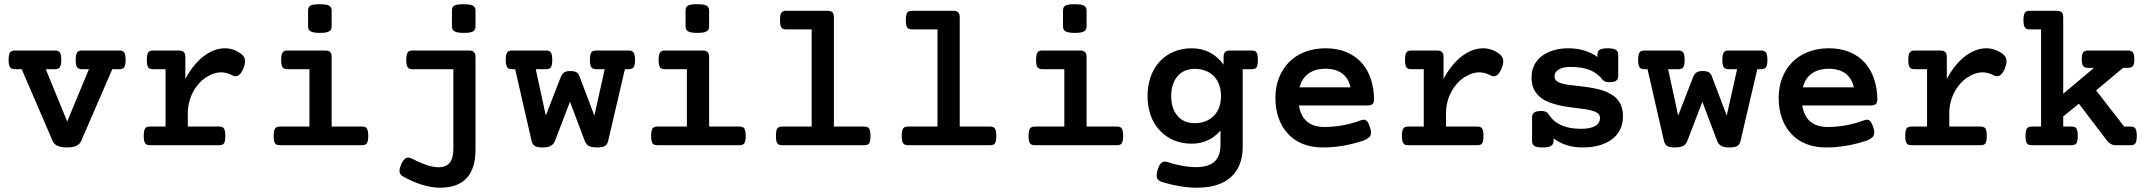

<svg xmlns="http://www.w3.org/2000/svg" viewBox="-20 -692 10233 915"><path d="M51.8 -362.3Q43 -362.3 37.4 -364.3Q31.7 -366.2 28.3 -371.1Q21 -381.3 21 -406.7Q21 -432.1 28.3 -442.4Q34.7 -451.2 51.8 -451.2H241.2Q250 -451.2 255.9 -449.2Q261.7 -447.3 265.1 -442.4Q272 -432.6 272 -406.7Q272 -380.9 264.6 -371.1Q258.3 -362.3 241.2 -362.3H198.2L300.3 -112.8L403.8 -362.3H371.6Q362.3 -362.3 356.4 -364.5Q350.6 -366.7 347.2 -372.1Q340.8 -381.3 340.8 -406.7Q340.8 -432.1 348.1 -442.9Q351.6 -447.3 357.2 -449.2Q362.8 -451.2 371.6 -451.2H547.9Q556.6 -451.2 562.5 -449.2Q568.4 -447.3 571.8 -442.4Q578.6 -432.6 578.6 -406.7Q578.6 -380.9 571.8 -371.1Q568.4 -366.2 562.5 -364.3Q556.6 -362.3 547.9 -362.3H515.1L367.2 -21Q360.8 -5.9 345.2 2.4Q329.6 10.7 298.3 10.7Q243.2 10.7 230.5 -21L83.5 -362.3Z M769 -362.3H710.4Q701.2 -362.3 695.3 -364.3Q689.5 -366.2 686 -371.6Q679.7 -380.9 679.7 -406.7Q679.7 -431.6 686 -441.4Q689.5 -446.8 695.3 -449Q701.2 -451.2 710.4 -451.2H832.5Q849.1 -451.2 856.2 -443.8Q863.3 -436.5 863.3 -419.4V-315.9Q897.9 -380.9 945.3 -419.9Q970.7 -440.4 997.6 -451.2Q1024.4 -461.9 1051.3 -461.9Q1091.8 -461.9 1127 -437Q1147.9 -422.4 1147.9 -399.9Q1147.9 -386.2 1140.6 -367.7Q1125 -328.6 1102.5 -328.6Q1094.2 -328.6 1087.9 -332.5Q1060.5 -347.2 1033.2 -347.2Q1004.9 -347.2 976.1 -331.5Q939.5 -313 913.6 -275.9Q895.5 -250.5 885.3 -218.8Q875 -187 875 -151.4V-88.9H1022.9Q1031.7 -88.9 1037.6 -86.9Q1043.5 -85 1046.9 -80.1Q1053.7 -70.3 1053.7 -44.4Q1053.7 -18.6 1047.4 -8.8Q1043.9 -3.9 1038.1 -2Q1032.2 0 1022.9 0H695.8Q686.5 0 680.9 -2Q675.3 -3.9 671.9 -9.3Q665 -18.1 665 -44.4Q665 -70.3 671.9 -80.1Q675.3 -85 681.2 -86.9Q687 -88.9 695.8 -88.9H769Z M1560.5 -566.4Q1560.5 -548.8 1548.3 -542.5Q1536.6 -535.2 1504.9 -535.2Q1475.1 -535.2 1461.4 -542Q1448.2 -548.3 1448.2 -566.4V-641.1Q1448.2 -650.4 1451.2 -656.5Q1454.1 -662.6 1460.9 -666Q1472.2 -671.9 1503.4 -671.9Q1535.6 -671.9 1547.9 -665.5Q1560.5 -657.7 1560.5 -641.1ZM1454.6 -362.3H1350.6Q1341.8 -362.3 1335.9 -364.3Q1330.1 -366.2 1326.7 -371.1Q1319.8 -381.8 1319.8 -406.7Q1319.8 -432.1 1327.1 -442.4Q1330.6 -447.3 1336.2 -449.2Q1341.8 -451.2 1350.6 -451.2H1529.8Q1546.4 -451.2 1553.5 -443.8Q1560.5 -436.5 1560.5 -419.4V-88.9H1704.1Q1712.9 -88.9 1718.8 -86.9Q1724.6 -85 1728 -80.1Q1734.9 -70.3 1734.9 -44.4Q1734.9 -18.6 1728 -8.8Q1724.6 -3.9 1718.8 -2Q1712.9 0 1704.1 0H1314.9Q1305.7 0 1300 -2Q1294.4 -3.9 1291 -8.8Q1284.2 -18.6 1284.2 -44.4Q1284.2 -70.3 1291.5 -80.6Q1294.9 -85 1300.5 -86.9Q1306.2 -88.9 1314.9 -88.9H1454.6Z M2246.1 -566.4Q2246.1 -549.3 2233.9 -542Q2221.7 -535.2 2190.9 -535.2Q2160.2 -535.2 2147.5 -542Q2133.8 -548.3 2133.8 -566.4V-641.1Q2133.8 -650.4 2136.7 -656.5Q2139.6 -662.6 2146.5 -666Q2158.2 -671.9 2189 -671.9Q2220.7 -671.9 2232.9 -665.5Q2246.1 -658.7 2246.1 -641.1ZM2215.3 -451.2Q2231.9 -451.2 2239 -443.8Q2246.1 -436.5 2246.1 -419.4V21.5Q2246.1 109.9 2205.1 155.3Q2163.1 202.6 2076.7 202.6Q2036.1 202.6 1989.7 188Q1947.3 174.8 1903.3 150.4Q1893.6 145.5 1888.7 138.7Q1883.8 131.8 1883.8 122.1Q1883.8 110.4 1892.1 90.8Q1902.3 67.4 1915.5 61Q1919.4 59.1 1925.3 59.1Q1933.1 59.1 1941.9 63.5Q1976.6 81.5 2008.8 92.8Q2042.5 105 2069.8 105Q2108.4 105 2125.5 80.6Q2140.6 59.1 2140.6 15.1V-362.3H1946.8Q1938 -362.3 1932.1 -364.3Q1926.3 -366.2 1922.9 -371.6Q1916 -381.3 1916 -406.7Q1916 -431.2 1922.9 -441.9Q1926.3 -447.3 1932.1 -449.2Q1938 -451.2 1946.8 -451.2Z M2420.9 -362.3Q2412.1 -362.3 2406.5 -364.3Q2400.9 -366.2 2397.5 -371.1Q2390.1 -381.3 2390.1 -406.7Q2390.1 -431.2 2397 -441.9Q2400.4 -447.3 2406.2 -449.2Q2412.1 -451.2 2420.9 -451.2H2581.1Q2589.8 -451.2 2595.7 -449.2Q2601.6 -447.3 2605 -442.4Q2611.8 -432.6 2611.8 -406.7Q2611.8 -380.9 2605 -371.1Q2601.6 -366.2 2595.7 -364.3Q2589.8 -362.3 2581.1 -362.3H2533.2L2581.1 -141.1L2653.3 -327.1Q2658.7 -339.8 2668.5 -346.7Q2678.2 -353.5 2696.8 -353.5Q2716.3 -353.5 2726.1 -348.1Q2735.8 -342.8 2740.7 -330.6L2812.5 -141.1L2861.8 -362.3H2822.3Q2804.7 -362.3 2797.9 -371.6Q2791.5 -381.3 2791.5 -406.7Q2791.5 -432.1 2798.3 -442.4Q2801.8 -447.3 2807.4 -449.2Q2813 -451.2 2822.3 -451.2H2975.6Q2992.7 -451.2 2999 -442.4Q3006.3 -432.1 3006.3 -406.7Q3006.3 -380.9 2999 -370.6Q2992.7 -362.3 2975.6 -362.3H2958L2878.4 -21Q2874.5 -3.4 2862.8 3.7Q2851.1 10.7 2825.2 10.7Q2799.3 10.7 2786.1 3.2Q2772.9 -4.4 2766.6 -21L2696.3 -207L2625 -21Q2618.7 -4.4 2604.5 3.4Q2590.8 10.7 2565.4 10.7Q2540.5 10.7 2528.8 3.9Q2517.1 -3.4 2513.2 -21L2435.1 -362.3Z M3359.4 -566.4Q3359.4 -548.8 3347.2 -542.5Q3335.4 -535.2 3303.7 -535.2Q3273.9 -535.2 3260.3 -542Q3247.1 -548.3 3247.1 -566.4V-641.1Q3247.1 -650.4 3250 -656.5Q3252.9 -662.6 3259.8 -666Q3271 -671.9 3302.2 -671.9Q3334.5 -671.9 3346.7 -665.5Q3359.4 -657.7 3359.4 -641.1ZM3253.4 -362.3H3149.4Q3140.6 -362.3 3134.8 -364.3Q3128.9 -366.2 3125.5 -371.1Q3118.7 -381.8 3118.7 -406.7Q3118.7 -432.1 3126 -442.4Q3129.4 -447.3 3135 -449.2Q3140.6 -451.2 3149.4 -451.2H3328.6Q3345.2 -451.2 3352.3 -443.8Q3359.4 -436.5 3359.4 -419.4V-88.9H3502.9Q3511.7 -88.9 3517.6 -86.9Q3523.4 -85 3526.9 -80.1Q3533.7 -70.3 3533.7 -44.4Q3533.7 -18.6 3526.9 -8.8Q3523.4 -3.9 3517.6 -2Q3511.7 0 3502.9 0H3113.8Q3104.5 0 3098.9 -2Q3093.3 -3.9 3089.8 -8.8Q3083 -18.6 3083 -44.4Q3083 -70.3 3090.3 -80.6Q3093.8 -85 3099.4 -86.9Q3105 -88.9 3113.8 -88.9H3253.4Z M3848.1 -551.8H3728Q3710.4 -551.8 3703.6 -561Q3697.3 -570.8 3697.3 -596.2Q3697.3 -622.1 3704.1 -631.8Q3707.5 -636.7 3713.4 -638.7Q3719.2 -640.6 3728 -640.6H3923.3Q3939.9 -640.6 3947 -633.3Q3954.1 -626 3954.1 -608.9V-88.9H4097.7Q4106.4 -88.9 4112.3 -86.9Q4118.2 -85 4121.6 -80.1Q4128.4 -70.3 4128.4 -44.4Q4128.4 -18.6 4122.1 -9.3Q4118.7 -3.9 4112.8 -2Q4106.9 0 4097.7 0H3708.5Q3699.2 0 3693.4 -2.2Q3687.5 -4.4 3684.1 -9.8Q3677.7 -19 3677.7 -44.4Q3677.7 -70.3 3684.6 -80.1Q3688.5 -85 3694.1 -86.9Q3699.7 -88.9 3708.5 -88.9H3848.1Z M4447.8 -551.8H4327.6Q4310.1 -551.8 4303.2 -561Q4296.9 -570.8 4296.9 -596.2Q4296.9 -622.1 4303.7 -631.8Q4307.1 -636.7 4313 -638.7Q4318.8 -640.6 4327.6 -640.6H4522.9Q4539.6 -640.6 4546.6 -633.3Q4553.7 -626 4553.7 -608.9V-88.9H4697.3Q4706.1 -88.9 4711.9 -86.9Q4717.8 -85 4721.2 -80.1Q4728 -70.3 4728 -44.4Q4728 -18.6 4721.7 -9.3Q4718.3 -3.9 4712.4 -2Q4706.5 0 4697.3 0H4308.1Q4298.8 0 4293 -2.2Q4287.1 -4.4 4283.7 -9.8Q4277.3 -19 4277.3 -44.4Q4277.3 -70.3 4284.2 -80.1Q4288.1 -85 4293.7 -86.9Q4299.3 -88.9 4308.1 -88.9H4447.8Z M5158.2 -566.4Q5158.2 -548.8 5146 -542.5Q5134.3 -535.2 5102.5 -535.2Q5072.8 -535.2 5059.1 -542Q5045.9 -548.3 5045.9 -566.4V-641.1Q5045.9 -650.4 5048.8 -656.5Q5051.8 -662.6 5058.6 -666Q5069.8 -671.9 5101.1 -671.9Q5133.3 -671.9 5145.5 -665.5Q5158.2 -657.7 5158.2 -641.1ZM5052.2 -362.3H4948.2Q4939.5 -362.3 4933.6 -364.3Q4927.7 -366.2 4924.3 -371.1Q4917.5 -381.8 4917.5 -406.7Q4917.5 -432.1 4924.8 -442.4Q4928.2 -447.3 4933.8 -449.2Q4939.5 -451.2 4948.2 -451.2H5127.4Q5144 -451.2 5151.1 -443.8Q5158.2 -436.5 5158.2 -419.4V-88.9H5301.8Q5310.5 -88.9 5316.4 -86.9Q5322.3 -85 5325.7 -80.1Q5332.5 -70.3 5332.5 -44.4Q5332.5 -18.6 5325.7 -8.8Q5322.3 -3.9 5316.4 -2Q5310.5 0 5301.8 0H4912.6Q4903.3 0 4897.7 -2Q4892.1 -3.9 4888.7 -8.8Q4881.8 -18.6 4881.8 -44.4Q4881.8 -70.3 4889.2 -80.6Q4892.6 -85 4898.2 -86.9Q4903.8 -88.9 4912.6 -88.9H5052.2Z M5902.3 6.8Q5902.3 99.6 5847.7 150.4Q5791.5 202.6 5684.1 202.6Q5646 202.6 5602.1 195.3Q5558.1 188 5513.7 173.8Q5502.9 169.9 5497.6 162.8Q5492.2 155.8 5492.2 144Q5492.2 130.9 5497.6 114.7Q5504.4 91.8 5516.6 82.5Q5523.4 78.1 5531.2 78.1Q5537.6 78.1 5543 80.1Q5576.7 91.3 5613.3 97.9Q5649.9 104.5 5680.7 104.5Q5740.2 104.5 5769.5 76.7Q5796.4 50.3 5796.4 -1.5V-69.8Q5741.7 -7.3 5659.2 -7.3Q5612.3 -7.3 5573.7 -23.7Q5535.2 -40 5506.8 -70.8Q5478.5 -100.6 5463.6 -142.3Q5448.7 -184.1 5448.7 -234.4Q5448.7 -284.2 5463.6 -326.2Q5478.5 -368.2 5506.8 -398.9Q5535.2 -429.2 5574 -445.6Q5612.8 -461.9 5659.2 -461.9Q5707 -461.9 5745.6 -441.9Q5784.2 -421.9 5811 -383.8V-419.4Q5811 -436.5 5818.1 -443.8Q5825.2 -451.2 5841.8 -451.2H5943.8Q5953.1 -451.2 5959 -449.2Q5964.8 -447.3 5968.3 -441.9Q5974.6 -432.1 5974.6 -406.7Q5974.6 -380.9 5968.3 -371.1Q5964.8 -366.2 5959 -364.3Q5953.1 -362.3 5943.8 -362.3H5902.3ZM5762.7 -331.1Q5727.5 -363.8 5673.8 -363.8Q5645 -363.8 5622.6 -353Q5600.1 -342.3 5585.9 -321.3Q5561.5 -287.6 5561.5 -234.4Q5561.5 -175.8 5590.3 -141.6Q5604.5 -123.5 5625.7 -114.3Q5647 -105 5673.8 -105Q5728 -105 5762.7 -138.2Q5798.8 -172.9 5798.8 -234.4Q5798.8 -265.6 5789.3 -290Q5779.8 -314.5 5762.7 -331.1Z M6170.4 -189.5Q6178.2 -138.7 6208.7 -112.8Q6239.3 -86.9 6291 -86.9Q6379.4 -86.9 6465.3 -118.7Q6472.7 -121.6 6478.5 -121.6Q6488.8 -121.6 6496.1 -112.5Q6503.4 -103.5 6509.3 -84Q6513.7 -70.8 6513.7 -61Q6513.7 -47.4 6505.9 -39.1Q6490.2 -23.9 6460.4 -16.6Q6372.1 10.7 6284.2 10.7Q6230.5 10.7 6188.2 -6.3Q6146 -23.4 6117.2 -55.2Q6088.4 -86.4 6073.2 -129.6Q6058.1 -172.9 6058.1 -225.6Q6058.1 -277.3 6075 -320.8Q6091.8 -364.3 6123 -396Q6154.8 -427.7 6199 -444.8Q6243.2 -461.9 6297.4 -461.9Q6352.5 -461.9 6395.5 -444.1Q6438.5 -426.3 6468.3 -393.6Q6497.1 -361.8 6512.2 -317.4Q6527.3 -272.9 6528.3 -219.7Q6528.3 -203.1 6521.2 -196.3Q6514.2 -189.5 6497.6 -189.5ZM6416 -275.9Q6407.2 -318.4 6377 -341.3Q6346.7 -364.3 6297.4 -364.3Q6247.6 -364.3 6216.1 -341.8Q6184.6 -319.3 6173.3 -275.9Z M6765.1 -362.3H6706.5Q6697.3 -362.3 6691.4 -364.3Q6685.5 -366.2 6682.1 -371.6Q6675.8 -380.9 6675.8 -406.7Q6675.8 -431.6 6682.1 -441.4Q6685.5 -446.8 6691.4 -449Q6697.3 -451.2 6706.5 -451.2H6828.6Q6845.2 -451.2 6852.3 -443.8Q6859.4 -436.5 6859.4 -419.4V-315.9Q6894 -380.9 6941.4 -419.9Q6966.8 -440.4 6993.7 -451.2Q7020.5 -461.9 7047.4 -461.9Q7087.9 -461.9 7123 -437Q7144 -422.4 7144 -399.9Q7144 -386.2 7136.7 -367.7Q7121.1 -328.6 7098.6 -328.6Q7090.3 -328.6 7084 -332.5Q7056.6 -347.2 7029.3 -347.2Q7001 -347.2 6972.2 -331.5Q6935.5 -313 6909.7 -275.9Q6891.6 -250.5 6881.3 -218.8Q6871.1 -187 6871.1 -151.4V-88.9H7019Q7027.8 -88.9 7033.7 -86.9Q7039.6 -85 7043 -80.1Q7049.8 -70.3 7049.8 -44.4Q7049.8 -18.6 7043.5 -8.8Q7040 -3.9 7034.2 -2Q7028.3 0 7019 0H6691.9Q6682.6 0 6677 -2Q6671.4 -3.9 6668 -9.3Q6661.1 -18.1 6661.1 -44.4Q6661.1 -70.3 6668 -80.1Q6671.4 -85 6677.2 -86.9Q6683.1 -88.9 6691.9 -88.9H6765.1Z M7383.8 -20.5Q7383.8 -3.9 7371.6 3.4Q7359.4 10.7 7331.5 10.7Q7304.2 10.7 7292.7 3.7Q7281.2 -3.4 7281.2 -20.5V-131.8Q7281.2 -148.4 7291.5 -155.8Q7301.8 -163.1 7324.7 -163.1Q7338.9 -163.1 7346.9 -159.4Q7355 -155.8 7360.4 -147.5Q7403.3 -78.1 7513.7 -78.1Q7559.6 -78.1 7582.3 -91.6Q7605 -105 7605 -129.9Q7605 -144 7594 -152.6Q7583 -161.1 7562 -166Q7540 -172.4 7495.1 -176.8Q7460.4 -180.7 7433.6 -185.3Q7406.7 -189.9 7382.3 -197.8Q7326.2 -213.4 7298.3 -252.4Q7278.8 -280.3 7278.8 -323.7Q7278.8 -356 7291.7 -381.8Q7304.7 -407.7 7329.1 -425.8Q7352.5 -443.4 7384.5 -452.6Q7416.5 -461.9 7454.1 -461.9Q7535.2 -461.9 7592.8 -420.4V-430.7Q7592.8 -447.8 7603.5 -454.8Q7614.3 -461.9 7641.6 -461.9Q7668.9 -461.9 7680.4 -454.8Q7691.9 -447.8 7691.9 -430.7V-331.1Q7691.9 -314.5 7682.1 -307.4Q7672.4 -300.3 7649.9 -300.3Q7627 -300.3 7618.2 -311Q7593.3 -343.3 7557.6 -357.9Q7521 -373 7462.9 -373Q7427.7 -373 7408 -360.6Q7388.2 -348.1 7388.2 -326.7Q7388.2 -314.5 7397.9 -306.4Q7407.7 -298.3 7425.8 -293.5Q7448.7 -287.1 7488.8 -283.7Q7528.3 -279.3 7551.3 -275.9Q7574.2 -272.5 7597.7 -266.6Q7644 -255.4 7673.8 -231.9Q7698.2 -212.4 7708 -182.6Q7714.4 -163.6 7714.4 -138.7Q7714.4 -69.3 7664.6 -30.3Q7639.6 -10.3 7603.8 0.2Q7567.9 10.7 7522 10.7Q7441.4 10.7 7383.8 -32.2Z M7817.4 -362.3Q7808.6 -362.3 7803 -364.3Q7797.4 -366.2 7793.9 -371.1Q7786.6 -381.3 7786.6 -406.7Q7786.6 -431.2 7793.5 -441.9Q7796.9 -447.3 7802.7 -449.2Q7808.6 -451.2 7817.4 -451.2H7977.5Q7986.3 -451.2 7992.2 -449.2Q7998 -447.3 8001.5 -442.4Q8008.3 -432.6 8008.3 -406.7Q8008.3 -380.9 8001.5 -371.1Q7998 -366.2 7992.2 -364.3Q7986.3 -362.3 7977.5 -362.3H7929.7L7977.5 -141.1L8049.8 -327.1Q8055.2 -339.8 8064.9 -346.7Q8074.7 -353.5 8093.3 -353.5Q8112.8 -353.5 8122.6 -348.1Q8132.3 -342.8 8137.2 -330.6L8209 -141.1L8258.3 -362.3H8218.8Q8201.2 -362.3 8194.3 -371.6Q8188 -381.3 8188 -406.7Q8188 -432.1 8194.8 -442.4Q8198.2 -447.3 8203.9 -449.2Q8209.5 -451.2 8218.8 -451.2H8372.1Q8389.2 -451.2 8395.5 -442.4Q8402.8 -432.1 8402.8 -406.7Q8402.8 -380.9 8395.5 -370.6Q8389.2 -362.3 8372.1 -362.3H8354.5L8274.9 -21Q8271 -3.4 8259.3 3.7Q8247.6 10.7 8221.7 10.7Q8195.8 10.7 8182.6 3.2Q8169.4 -4.4 8163.1 -21L8092.8 -207L8021.5 -21Q8015.1 -4.4 8001 3.4Q7987.3 10.7 7961.9 10.7Q7937 10.7 7925.3 3.9Q7913.6 -3.4 7909.7 -21L7831.5 -362.3Z M8568.8 -189.5Q8576.7 -138.7 8607.2 -112.8Q8637.7 -86.9 8689.5 -86.9Q8777.8 -86.9 8863.8 -118.7Q8871.1 -121.6 8877 -121.6Q8887.2 -121.6 8894.5 -112.5Q8901.9 -103.5 8907.7 -84Q8912.1 -70.8 8912.1 -61Q8912.1 -47.4 8904.3 -39.1Q8888.7 -23.9 8858.9 -16.6Q8770.5 10.7 8682.6 10.7Q8628.9 10.7 8586.7 -6.3Q8544.4 -23.4 8515.6 -55.2Q8486.8 -86.4 8471.7 -129.6Q8456.5 -172.9 8456.5 -225.6Q8456.5 -277.3 8473.4 -320.8Q8490.2 -364.3 8521.5 -396Q8553.2 -427.7 8597.4 -444.8Q8641.6 -461.9 8695.8 -461.9Q8751 -461.9 8793.9 -444.1Q8836.9 -426.3 8866.7 -393.6Q8895.5 -361.8 8910.6 -317.4Q8925.8 -272.9 8926.8 -219.7Q8926.8 -203.1 8919.7 -196.3Q8912.6 -189.5 8896 -189.5ZM8814.5 -275.9Q8805.7 -318.4 8775.4 -341.3Q8745.1 -364.3 8695.8 -364.3Q8646 -364.3 8614.5 -341.8Q8583 -319.3 8571.8 -275.9Z M9163.6 -362.3H9105Q9095.7 -362.3 9089.8 -364.3Q9084 -366.2 9080.6 -371.6Q9074.2 -380.9 9074.2 -406.7Q9074.2 -431.6 9080.6 -441.4Q9084 -446.8 9089.8 -449Q9095.7 -451.2 9105 -451.2H9227.1Q9243.7 -451.2 9250.7 -443.8Q9257.8 -436.5 9257.8 -419.4V-315.9Q9292.5 -380.9 9339.8 -419.9Q9365.2 -440.4 9392.1 -451.2Q9418.9 -461.9 9445.8 -461.9Q9486.3 -461.9 9521.5 -437Q9542.5 -422.4 9542.5 -399.9Q9542.5 -386.2 9535.2 -367.7Q9519.5 -328.6 9497.1 -328.6Q9488.8 -328.6 9482.4 -332.5Q9455.1 -347.2 9427.7 -347.2Q9399.4 -347.2 9370.6 -331.5Q9334 -313 9308.1 -275.9Q9290 -250.5 9279.8 -218.8Q9269.5 -187 9269.5 -151.4V-88.9H9417.5Q9426.3 -88.9 9432.1 -86.9Q9438 -85 9441.4 -80.1Q9448.2 -70.3 9448.2 -44.4Q9448.2 -18.6 9441.9 -8.8Q9438.5 -3.9 9432.6 -2Q9426.8 0 9417.5 0H9090.3Q9081.1 0 9075.4 -2Q9069.8 -3.9 9066.4 -9.3Q9059.6 -18.1 9059.6 -44.4Q9059.6 -70.3 9066.4 -80.1Q9069.8 -85 9075.7 -86.9Q9081.5 -88.9 9090.3 -88.9H9163.6Z M10132.3 -88.9Q10149.4 -88.9 10155.8 -80.6Q10163.1 -70.3 10163.1 -44.4Q10163.1 -17.6 10156.2 -8.8Q10152.8 -3.9 10147 -2Q10141.1 0 10132.3 0H10061.5Q10053.7 0 10047.9 -2Q10042 -3.9 10035.2 -8.8Q10026.9 -14.2 10020 -23.4L9887.2 -197.8L9812.5 -137.2V-88.9H9851.1Q9859.9 -88.9 9865.7 -86.9Q9871.6 -85 9875 -80.1Q9881.8 -70.3 9881.8 -44.4Q9881.8 -18.6 9875.5 -8.8Q9869.1 0 9851.1 0H9663.6Q9654.8 0 9648.9 -2Q9643.1 -3.9 9639.6 -9.3Q9632.8 -19 9632.8 -44.4Q9632.8 -67.9 9639.2 -79.1Q9642.6 -84.5 9648.4 -86.7Q9654.3 -88.9 9663.6 -88.9H9707V-551.8H9653.8Q9645 -551.8 9639.2 -553.7Q9633.3 -555.7 9629.9 -561Q9623 -570.8 9623 -596.2Q9623 -619.6 9629.4 -630.9Q9632.8 -636.2 9638.7 -638.4Q9644.5 -640.6 9653.8 -640.6H9781.7Q9798.3 -640.6 9805.4 -633.3Q9812.5 -626 9812.5 -608.9V-245.1L9959.5 -368.7H9931.6Q9913.6 -368.7 9907.7 -377.4Q9900.9 -386.2 9900.9 -409.7Q9900.9 -433.6 9907.7 -442.4Q9914.6 -451.2 9931.6 -451.2H10120.6Q10137.7 -451.2 10144.5 -442.4Q10151.4 -433.6 10151.4 -409.7Q10151.4 -385.3 10144.5 -377Q10137.7 -368.7 10120.6 -368.7H10098.1L9969.2 -261.2L10103 -88.9Z"/></svg>

Font: Courier Prime SemiBold
Style: Regular
Weight: 600
Designer: Alan Dague-Greene
Foundry: Quote-Unquote Apps
Version: Version 1.202